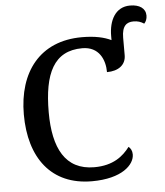

<svg xmlns="http://www.w3.org/2000/svg" viewBox="-58 -914 838 976"><g transform="rotate(-5 360.5 -426.5)"><path d="M372 10C526 10 590 -56 590 -108C590 -127 582 -140 572 -148C538 -103 487 -60 390 -60C242 -60 183 -175 183 -358C183 -556 236 -668 381 -668C467 -668 496 -599 496 -536C554 -536 593 -564 593 -614V-703C593 -764 618 -781 652 -781C674 -781 689 -776 706 -765C715 -774 721 -788 721 -805C721 -842 690 -863 642 -863C566 -863 533 -795 533 -717V-696C498 -713 451 -724 384 -724C169 -724 56 -574 56 -358C56 -137 164 10 372 10Z"/></g></svg>

Font: Noto Serif Medium
Style: Regular
Weight: 500
Designer: Monotype Design Team
Foundry: Monotype Imaging Inc.
Version: Version 2.013